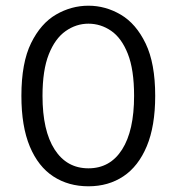

<svg xmlns="http://www.w3.org/2000/svg" viewBox="-20 -640 619 673"><path d="M450 -304Q450 -396 428 -451.5Q406 -507 369.5 -532Q333 -557 290 -557Q247 -557 210 -531Q173 -505 151 -449.5Q129 -394 129 -304Q129 -182 171.5 -116Q214 -50 290 -50Q366 -50 408 -116Q450 -182 450 -304ZM290 13Q220 13 167 -21.5Q114 -56 84.5 -126.5Q55 -197 55 -304Q55 -420 89 -489Q123 -558 176.5 -589Q230 -620 290 -620Q350 -620 403.5 -588.5Q457 -557 490.5 -487.5Q524 -418 524 -304Q524 -198 494.5 -127.5Q465 -57 412.5 -22Q360 13 290 13Z"/></svg>

Font: Baloo Bhaina 2
Style: Regular
Weight: 400
Designer: Yesha Goshar, Manish Minz, Shuchita Grover and Ek Type
Foundry: Ek Type
Version: Version 1.700